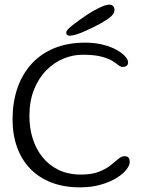

<svg xmlns="http://www.w3.org/2000/svg" viewBox="-20 -776 622 826"><path d="M323.5 30Q255 30 201.2 9.2Q147.5 -11.5 110.2 -50Q73 -88.5 53.5 -142.5Q34 -196.5 34 -263Q34 -334.5 54.2 -394.8Q74.5 -455 114.2 -499.5Q154 -544 212.2 -568.2Q270.5 -592.5 346.5 -592.5Q388.5 -592.5 422.8 -583.8Q457 -575 481 -561.8Q505 -548.5 518 -534Q531 -519.5 531 -508Q531 -497 524 -492.5Q517 -488 509 -488Q498.5 -488 489 -496Q479.5 -504 462.8 -514.2Q446 -524.5 415.8 -532.5Q385.5 -540.5 334.5 -540.5Q293.5 -540.5 253 -523.8Q212.5 -507 179.5 -473.8Q146.5 -440.5 126.5 -391Q106.5 -341.5 106.5 -276Q106.5 -226.5 120.2 -181.5Q134 -136.5 161.8 -101.2Q189.5 -66 231.2 -45.5Q273 -25 329 -25Q374.5 -25 404.8 -36.8Q435 -48.5 455 -64.2Q475 -80 488.8 -92Q502.5 -104 514.5 -104Q528 -104 533 -97.8Q538 -91.5 538 -78.5Q538 -64.5 523.5 -46Q509 -27.5 481.2 -10.2Q453.5 7 413.5 18.5Q373.5 30 323.5 30ZM280 -622.5Q273 -622.5 269 -625.8Q265 -629 265 -636.5Q265 -646.5 291.5 -667.2Q318 -688 359 -715.5Q384.5 -732 410.2 -744Q436 -756 450 -756Q460 -756 466.2 -750Q472.5 -744 472.5 -733Q472.5 -718 457.2 -704.8Q442 -691.5 411 -674Q374.5 -654.5 337.2 -638.5Q300 -622.5 280 -622.5Z"/></svg>

Font: Gluten Thin ExtraLight
Style: Regular
Weight: 250
Version: Version 1.300